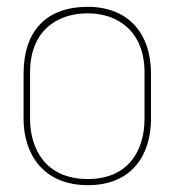

<svg xmlns="http://www.w3.org/2000/svg" viewBox="-20 -532 501 562"><path d="M403 -184C403 -93 357 -8 237 -8C112 -8 68 -98 68 -184V-320C68 -441 146 -493 237 -493C324 -493 403 -441 403 -320ZM422 -316C422 -437 353 -512 237 -512C116 -512 49 -442 49 -316V-184C49 -82 106 10 237 10C369 10 422 -82 422 -184Z"/></svg>

Font: Advent Pro
Style: Thin
Weight: 100
Designer: Andreas Kalpakidis
Foundry: Andreas Kalpakidis
Version: Version 2.002 2007